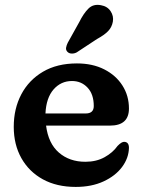

<svg xmlns="http://www.w3.org/2000/svg" viewBox="-20 -742 576 775"><path d="M500.5 -304Q500.5 -235 424 -235H166Q175 -163 217.8 -126Q260.5 -89 324.5 -89Q369 -89 402.2 -107.5Q435.5 -126 454.5 -153Q471.5 -170.5 482 -169.5Q500.5 -168.5 500.5 -145Q499.5 -104 472.8 -68Q446 -32 398 -9.8Q350 12.5 285.5 12.5Q209 12.5 153 -18.2Q97 -49 66.2 -103.8Q35.5 -158.5 35.5 -230Q35.5 -303.5 66 -361.2Q96.5 -419 153.5 -452.5Q210.5 -486 290.5 -486Q353.5 -486 400.8 -462Q448 -438 474.2 -396.8Q500.5 -355.5 500.5 -304ZM270.5 -415Q226 -415 196.2 -381Q166.5 -347 163.5 -284H326Q358.5 -284 358.5 -314Q358.5 -361.5 333.5 -388.2Q308.5 -415 270.5 -415ZM300 -653Q317 -687.5 336.8 -707.2Q356.5 -727 387.5 -721Q413.5 -716.5 426.5 -696.8Q439.5 -677 435.5 -654.5Q431.5 -632 416.2 -616.2Q401 -600.5 371.5 -584.5L289.5 -530.5Q280 -525.5 269.5 -525.8Q259 -526 252.5 -532.5Q245 -540 246.8 -549.8Q248.5 -559.5 253.5 -569.5Z"/></svg>

Font: Fraunces 9pt S100 SemiBold
Style: Regular
Weight: 600
Version: Version 1.000; ttfautohint (v1.8.3)